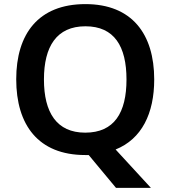

<svg xmlns="http://www.w3.org/2000/svg" viewBox="-20 -745 830 935"><path d="M731 -358C731 -580 622 -725 396 -725C166 -725 59 -579 59 -359C59 -137 166 10 395 10C401 10 406 10 412 10L545 170H715L543 -17C670 -68 731 -192 731 -358ZM194 -358C194 -519 256 -617 396 -617C537 -617 596 -519 596 -358C596 -197 537 -99 395 -99C256 -99 194 -197 194 -358Z"/></svg>

Font: Noto Sans Telugu SemiBold
Style: Regular
Weight: 600
Designer: Jelle Bosma - Monotype Design Team
Foundry: Monotype Imaging Inc.
Version: Version 2.005